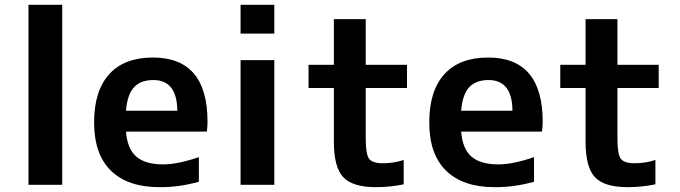

<svg xmlns="http://www.w3.org/2000/svg" viewBox="-20 -770 2833 800"><path d="M98.6 0V-750H239.3V0Z M504.9 -308.6H718.8Q717.8 -436.5 619.1 -436.5Q566.4 -436.5 538.6 -406.7Q510.7 -377 504.9 -308.6ZM504.9 -221.7Q510.7 -149.4 548.3 -117.2Q585.9 -85 660.2 -85Q719.7 -85 808.6 -115.2V-12.7Q724.6 10.7 643.6 9.8Q512.7 9.8 442.4 -58.6Q372.1 -127 372.1 -259.8Q372.1 -391.6 435.1 -460.9Q498 -530.3 617.2 -530.3Q844.7 -530.3 844.7 -262.7Q844.7 -243.2 841.8 -221.7Z M982.4 0V-519.5H1123V0ZM982.4 -629.9V-750H1123V-629.9Z M1503.9 -500H1675.8V-403.3H1503.9V-193.4Q1503.9 -127.9 1517.6 -108.9Q1531.2 -89.8 1575.2 -89.8Q1621.1 -89.8 1662.1 -103.5V-2Q1606.4 9.8 1545.9 9.8Q1449.2 9.8 1410.2 -31.7Q1371.1 -73.2 1371.1 -179.7V-403.3H1265.6V-500H1371.1V-690.4H1503.9Z M1901.4 -308.6H2115.2Q2114.3 -436.5 2015.6 -436.5Q1962.9 -436.5 1935.1 -406.7Q1907.2 -377 1901.4 -308.6ZM1901.4 -221.7Q1907.2 -149.4 1944.8 -117.2Q1982.4 -85 2056.6 -85Q2116.2 -85 2205.1 -115.2V-12.7Q2121.1 10.7 2040 9.8Q1909.2 9.8 1838.9 -58.6Q1768.6 -127 1768.6 -259.8Q1768.6 -391.6 1831.5 -460.9Q1894.5 -530.3 2013.7 -530.3Q2241.2 -530.3 2241.2 -262.7Q2241.2 -243.2 2238.3 -221.7Z M2552.7 -500H2724.6V-403.3H2552.7V-193.4Q2552.7 -127.9 2566.4 -108.9Q2580.1 -89.8 2624 -89.8Q2669.9 -89.8 2710.9 -103.5V-2Q2655.3 9.8 2594.7 9.8Q2498 9.8 2459 -31.7Q2419.9 -73.2 2419.9 -179.7V-403.3H2314.5V-500H2419.9V-690.4H2552.7Z"/></svg>

Font: Mgen+ 1c bold
Style: Bold
Weight: 700
Designer: [Source Han Sans]
Ryoko NISHIZUKA  (kana & ideographs); Paul D. Hunt (Latin, Greek & Cyrillic); Wenlong ZHANG  (bopomofo
Version: Version 1.059.20150602